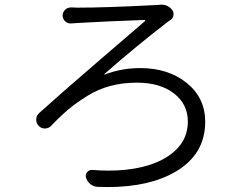

<svg xmlns="http://www.w3.org/2000/svg" viewBox="-20 -753 1040 810"><path d="M283.2 -654.3Q267.6 -652.3 256.3 -662.1Q245.1 -671.9 244.1 -686.5Q244.1 -701.2 254.4 -711.4Q264.6 -721.7 280.3 -721.7Q293.9 -720.7 308.6 -720.7Q424.8 -720.7 630.9 -731.4Q639.6 -731.4 649.4 -732.4Q655.3 -733.4 660.2 -733.4Q687.5 -733.4 705.1 -712.9Q713.9 -702.1 711.9 -689Q710 -675.8 698.2 -668Q686.5 -659.2 685.5 -659.2Q553.7 -557.6 419.9 -440.4Q418.9 -440.4 419.4 -439.5Q419.9 -438.5 420.9 -438.5Q493.2 -465.8 571.3 -465.8Q690.4 -465.8 768.1 -402.8Q845.7 -339.8 845.7 -239.3Q845.7 -102.5 721.7 -29.3Q611.3 36.1 434.6 36.1Q413.1 36.1 390.6 35.2Q374 34.2 360.8 23.4Q347.7 12.7 342.8 -3.9Q338.9 -16.6 347.7 -26.9Q356.4 -37.1 370.1 -36.1Q405.3 -33.2 438.5 -33.2Q513.7 -33.2 577.1 -47.9Q668 -69.3 720.2 -118.7Q772.5 -168 772.5 -240.2Q772.5 -313.5 713.9 -358.9Q655.3 -404.3 557.6 -404.3Q498 -404.3 446.3 -390.6Q394.5 -377 349.6 -349.1Q304.7 -321.3 271 -293.5Q237.3 -265.6 195.3 -221.7Q184.6 -210.9 168.9 -210.9Q153.3 -210.9 142.6 -222.7Q132.8 -233.4 132.8 -248Q132.8 -264.6 144.5 -275.4Q229.5 -352.5 408.2 -506.3Q586.9 -660.2 591.8 -664.1Q592.8 -665 592.3 -667Q591.8 -668.9 589.8 -668.9Q429.7 -663.1 311.5 -656.2Q299.8 -655.3 283.2 -654.3Z"/></svg>

Font: Gen Jyuu Gothic Normal
Style: Regular
Weight: 300
Designer: [Source Han Sans]
Ryoko NISHIZUKA  (kana & ideographs); Paul D. Hunt (Latin, Greek & Cyrillic); Wenlong ZHANG  (bopomofo
Version: Version 1.002.20150607